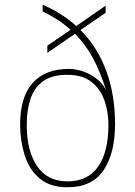

<svg xmlns="http://www.w3.org/2000/svg" viewBox="-20 -781 571 811"><path d="M265 10Q191 10 147 -27.5Q103 -65 84 -126Q65 -187 65 -255Q65 -371 118 -430.5Q171 -490 272 -490Q299 -490 329 -480Q359 -470 385.5 -450.5Q412 -431 428 -400Q403 -480 371.5 -537.5Q340 -595 297 -638L180 -558V-588L278 -655Q253 -678 224 -697Q195 -716 160 -733V-761Q240 -727 302 -671L426 -757V-727L320 -654Q392 -582 429 -481Q466 -380 466 -257Q466 -134 417.5 -62Q369 10 265 10ZM265 -15Q351 -15 394.5 -77Q438 -139 438 -254Q438 -307 421.5 -355.5Q405 -404 367 -434.5Q329 -465 264 -465Q199 -465 161.5 -437.5Q124 -410 108.5 -362.5Q93 -315 93 -254Q93 -144 136.5 -79.5Q180 -15 265 -15Z"/></svg>

Font: Noto Serif Tamil Thin
Style: Regular
Weight: 100
Designer: Indian Type Foundry, Tom Grace, and the Monotype Design Team
Foundry: Monotype Imaging Inc.
Version: Version 2.004; ttfautohint (v1.8.4.7-5d5b)